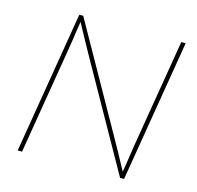

<svg xmlns="http://www.w3.org/2000/svg" viewBox="-106 -839 976 950"><g transform="rotate(15 382.5 -364.0)"><path d="M64.9 0 185.5 -727.5H205.6L516.1 -175.3Q530.8 -149.9 544.4 -124.5Q558.1 -99.1 571.8 -74Q585.4 -48.8 599.6 -23.4H592.8Q597.2 -48.8 600.8 -74Q604.5 -99.1 608.4 -124.5Q612.3 -149.9 616.2 -175.3L708 -727.5H730.5L609.9 0H589.4L279.3 -551.3Q265.1 -576.7 251.2 -602.1Q237.3 -627.4 223.6 -652.8Q210 -678.2 195.8 -703.6H202.1Q197.8 -678.2 194.1 -652.8Q190.4 -627.4 186.8 -602.1Q183.1 -576.7 178.7 -551.3L87.4 0Z"/></g></svg>

Font: Inter 16pt Thin
Style: Italic
Weight: 250
Italic angle: -9.3988°
Version: Version 4.001;git-66647c0bb